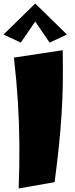

<svg xmlns="http://www.w3.org/2000/svg" viewBox="-32 -1052 424 1090"><path d="M74 18Q79 -116 78 -236Q77 -356 69.5 -475Q62 -594 47 -725L324 -767Q326 -664 324.5 -575.5Q323 -487 317.5 -402Q312 -317 302.5 -224Q293 -131 278 -18ZM86 -810 -12 -856 168 -1032 182 -950ZM250 -810 154 -950 168 -1032 348 -856Z"/></svg>

Font: Marhey Light
Style: Regular
Weight: 300
Designer: Nur Syamsi & Bustanul Arifin
Foundry: Namelatype
Version: Version 1.000